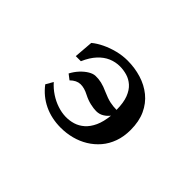

<svg xmlns="http://www.w3.org/2000/svg" viewBox="-87 -857 1174 1174"><g transform="rotate(45 500.0 -270.0)"><path d="M482.9 -560.1Q546.4 -560.1 603 -542.7Q659.7 -525.4 703.4 -490Q747.1 -454.6 772 -400.6Q796.9 -346.7 796.9 -272.9Q796.9 -215.3 780 -168.7Q763.2 -122.1 733.2 -86.9Q703.1 -51.8 663.8 -27.8Q624.5 -3.9 578.6 8.1Q532.7 20 484.9 20Q404.8 20 339.8 -11Q274.9 -42 230 -101.1L256.8 -147.9Q284.2 -117.2 317.4 -95.5Q350.6 -73.7 386.5 -61.8Q422.4 -49.8 457 -48.8Q491.2 -47.9 523.2 -57.6Q555.2 -67.4 581.5 -90.6Q607.9 -113.8 626 -153.1Q644 -192.4 649.9 -250Q636.2 -231.4 614.7 -218.3Q593.3 -205.1 565.9 -205.1Q544.4 -205.1 514.4 -211.9Q484.4 -218.8 455.1 -233.9Q414.6 -255.4 381.6 -254.4Q348.6 -253.4 317.9 -223.1L284.2 -249Q299.8 -278.8 321.8 -302.5Q343.8 -326.2 367.4 -340.3Q391.1 -354.5 411.1 -355Q436.5 -356 463.1 -349.9Q489.7 -343.8 523.9 -328.1Q562.5 -311 590.8 -304.9Q619.1 -298.8 648.9 -298.8Q648.4 -360.8 633.1 -400.4Q617.7 -439.9 592.5 -462.2Q567.4 -484.4 536.9 -493.2Q506.3 -502 475.1 -502Q437.5 -502 402.3 -487.1Q367.2 -472.2 337.2 -439.9Q307.1 -407.7 284.2 -355H240.2L250 -479Q276.9 -501.5 314.9 -519.8Q353 -538.1 396.5 -549.1Q439.9 -560.1 482.9 -560.1Z"/></g></svg>

Font: BIZ UDMincho
Style: Bold
Weight: 700
Monospace: yes
Designer: TypeBank Co., Ltd.
Foundry: Morisawa Inc.
Version: Version 1.06